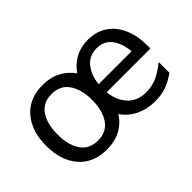

<svg xmlns="http://www.w3.org/2000/svg" viewBox="-75 -836 1149 1149"><g transform="rotate(-45 499.5 -261.0)"><path d="M561 -232V-230Q570 -154 613 -109Q656 -64 731 -64Q776 -64 818.5 -82.5Q861 -101 905 -137H909V-49Q865 -17 822 -2.5Q779 12 730 12Q661 12 606.5 -14.5Q552 -41 518 -90Q487 -41 437 -14.5Q387 12 320 12Q206 12 142 -62.5Q78 -137 78 -261Q78 -385 142 -459.5Q206 -534 320 -534Q385 -534 434.5 -508.5Q484 -483 516 -436Q547 -482 594.5 -508Q642 -534 703 -534Q775 -534 826.5 -498.5Q878 -463 904.5 -401Q931 -339 931 -261V-232ZM561 -300H840Q833 -373 799.5 -417Q766 -461 704 -461Q642 -461 605 -416Q568 -371 561 -300ZM467 -261Q467 -350 430 -404Q393 -458 320 -458Q247 -458 210.5 -404Q174 -350 174 -261Q174 -172 210.5 -118Q247 -64 320 -64Q393 -64 430 -118Q467 -172 467 -261Z"/></g></svg>

Font: AmikoRegular
Style: Regular
Weight: 400
Designer: Pablo Impallari, Rodrigo Fuenzalida, Andres Torresi
Foundry: Impallari Type
Version: Version 1.000; ttfautohint (v1.3)